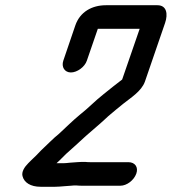

<svg xmlns="http://www.w3.org/2000/svg" viewBox="-20 -702 657 734"><path d="M312 -470 354 -592H514L447 -398C423 -380 401 -362 376 -342C344 -317 318 -289 286 -264C259 -242 231 -214 206 -191C181 -171 160 -148 137 -127C123 -112 113 -102 100 -90L88 -78C73 -63 62 -45 66 -29C72 -4 97 12 135 12H191C201 12 213 11 224 10L251 8C258 7 265 7 272 7C281 8 288 8 296 8H440C465 8 492 -13 501 -38C510 -63 496 -82 471 -82H327C320 -82 314 -82 306 -83C295 -83 284 -83 274 -82L247 -80C238 -79 229 -78 222 -78H196C214 -94 215 -97 233 -114C261 -139 280 -156 308 -182C337 -208 366 -231 394 -258C411 -273 435 -292 452 -306C478 -327 521 -353 534 -390L611 -614C623 -649 617 -682 582 -682H385C332 -682 286 -657 268 -605L222 -470C214 -446 227 -425 251 -425C275 -425 304 -446 312 -470Z"/></svg>

Font: Electronic
Style: BlkSuIt
Weight: 900
Version: Version 1.011